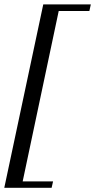

<svg xmlns="http://www.w3.org/2000/svg" viewBox="-20 -737 443 895"><path d="M227.4 108.6H85.7L253.7 -685.7H396.6L403.4 -716.6H181.7L0 138.3H220.6Z"/></svg>

Font: GFS Goschen
Style: Italic
Weight: 400
Designer: George D. Matthiopoulos
Foundry: George D. Matthiopoulos
Version: Fontographer 4.7 9/28/09 FG4M≠0000002248